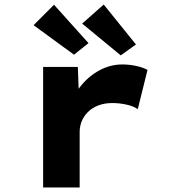

<svg xmlns="http://www.w3.org/2000/svg" viewBox="-20 -826 759 846"><path d="M170 0V-531H323L330 -339L284 -348Q300 -402 335 -446Q370 -490 418 -516Q466 -542 519 -542Q550 -542 580 -535.5Q610 -529 630 -518L587 -345Q569 -358 537.5 -365Q506 -372 475 -372Q441 -372 413.5 -361.5Q386 -351 367.5 -332.5Q349 -314 340 -291.5Q331 -269 331 -244V0ZM512 -582 342 -722 437 -806 579 -630ZM306 -585 128 -715 218 -805 370 -636Z"/></svg>

Font: Lexend Peta
Style: Bold
Weight: 700
Designer: Bonnie Shaver-Troup, Thomas Jockin
Foundry: Lexend
Version: Version 1.007